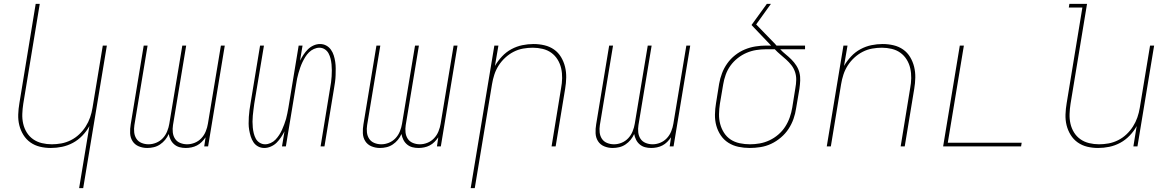

<svg xmlns="http://www.w3.org/2000/svg" viewBox="-20 -755 6040 990"><path d="M388 215 441 -105Q427 -79 405 -56Q383 -33 356 -18.5Q329 -4 300 2Q271 8 242 8Q213 8 186 1.5Q159 -5 137 -20.5Q115 -36 100.5 -59.5Q86 -83 79.5 -109.5Q73 -136 74 -165Q75 -194 80 -223L164 -735H185L100 -220Q96 -194 95 -168Q94 -142 99.5 -117.5Q105 -93 118 -72Q131 -51 151 -37Q171 -23 196 -17Q221 -11 247 -11Q271 -11 296 -15.5Q321 -20 345 -32Q369 -44 388.5 -62.5Q408 -81 422 -103Q436 -125 444.5 -149.5Q453 -174 457 -199L510 -520H531L409 215Z M739 8Q716 8 695.5 -0.5Q675 -9 663.5 -27Q652 -45 651 -68Q650 -91 654 -114L721 -520H741L673 -110Q670 -91 672 -72.5Q674 -54 683.5 -39.5Q693 -25 710 -18Q727 -11 746 -11Q766 -11 785.5 -19Q805 -27 819.5 -42.5Q834 -58 842 -78Q850 -98 853 -117L920 -520H940L872 -110Q869 -91 871 -72.5Q873 -54 882.5 -39.5Q892 -25 909 -18Q926 -11 945 -11Q965 -11 984.5 -19Q1004 -27 1018.5 -42.5Q1033 -58 1041 -78Q1049 -98 1052 -117L1119 -520H1139L1053 0H1033L1040 -47Q1031 -34 1020 -23Q1009 -12 995.5 -5Q982 2 967 5Q952 8 938 8Q921 8 906 4Q891 0 879 -10Q867 -20 860 -34Q853 -48 850 -64Q843 -48 831.5 -34Q820 -20 805 -10Q790 0 773 4Q756 8 739 8Z M1343 8Q1325 8 1310.5 0Q1296 -8 1287 -21.5Q1278 -35 1273 -51Q1268 -67 1265 -84Q1262 -101 1262 -118Q1262 -135 1263 -152.5Q1264 -170 1266.5 -188Q1269 -206 1272 -223L1321 -520H1341L1291 -220Q1289 -205 1287 -189.5Q1285 -174 1283.5 -158.5Q1282 -143 1282 -127.5Q1282 -112 1283.5 -97Q1285 -82 1288.5 -67.5Q1292 -53 1299 -40Q1306 -27 1319 -19Q1332 -11 1347 -11Q1361 -11 1375.5 -17.5Q1390 -24 1400.5 -35Q1411 -46 1419.5 -59Q1428 -72 1434 -85.5Q1440 -99 1445.5 -113.5Q1451 -128 1455 -142Q1459 -156 1461.5 -170Q1464 -184 1467 -199L1520 -520H1540L1527 -442Q1535 -458 1545 -473Q1555 -488 1567.5 -500.5Q1580 -513 1596.5 -520.5Q1613 -528 1630 -528Q1648 -528 1662.5 -520Q1677 -512 1686.5 -498.5Q1696 -485 1701 -469Q1706 -453 1708.5 -436Q1711 -419 1711 -402Q1711 -385 1710.5 -367.5Q1710 -350 1707.5 -332Q1705 -314 1702 -297L1653 0H1633L1682 -300Q1685 -315 1687 -330.5Q1689 -346 1690 -361.5Q1691 -377 1691 -392.5Q1691 -408 1689.5 -423Q1688 -438 1684.5 -452.5Q1681 -467 1674 -480Q1667 -493 1654.5 -501Q1642 -509 1627 -509Q1613 -509 1598.5 -502.5Q1584 -496 1573 -485Q1562 -474 1554 -461Q1546 -448 1539.5 -434.5Q1533 -421 1528 -406.5Q1523 -392 1519 -378Q1515 -364 1512 -350Q1509 -336 1507 -321L1454 0H1434L1447 -78Q1439 -62 1429 -47Q1419 -32 1406.5 -19.5Q1394 -7 1377 0.5Q1360 8 1343 8Z M1939 8Q1916 8 1895.5 -0.5Q1875 -9 1863.5 -27Q1852 -45 1851 -68Q1850 -91 1854 -114L1921 -520H1941L1873 -110Q1870 -91 1872 -72.5Q1874 -54 1883.5 -39.5Q1893 -25 1910 -18Q1927 -11 1946 -11Q1966 -11 1985.5 -19Q2005 -27 2019.5 -42.5Q2034 -58 2042 -78Q2050 -98 2053 -117L2120 -520H2140L2072 -110Q2069 -91 2071 -72.5Q2073 -54 2082.5 -39.5Q2092 -25 2109 -18Q2126 -11 2145 -11Q2165 -11 2184.5 -19Q2204 -27 2218.5 -42.5Q2233 -58 2241 -78Q2249 -98 2252 -117L2319 -520H2339L2253 0H2233L2240 -47Q2231 -34 2220 -23Q2209 -12 2195.5 -5Q2182 2 2167 5Q2152 8 2138 8Q2121 8 2106 4Q2091 0 2079 -10Q2067 -20 2060 -34Q2053 -48 2050 -64Q2043 -48 2031.5 -34Q2020 -20 2005 -10Q1990 0 1973 4Q1956 8 1939 8Z M2407 215 2529 -520H2550L2532 -415Q2547 -441 2568.5 -464Q2590 -487 2617 -501.5Q2644 -516 2673 -522Q2702 -528 2731 -528Q2760 -528 2787.5 -521.5Q2815 -515 2837 -499.5Q2859 -484 2873 -460.5Q2887 -437 2893.5 -410.5Q2900 -384 2899.5 -355Q2899 -326 2894 -297L2845 0H2824L2873 -300Q2878 -326 2878.5 -352Q2879 -378 2873.5 -402.5Q2868 -427 2855 -448Q2842 -469 2822.5 -483Q2803 -497 2778 -503Q2753 -509 2727 -509Q2703 -509 2677.5 -504.5Q2652 -500 2628.5 -488Q2605 -476 2585 -457.5Q2565 -439 2551 -417Q2537 -395 2529 -370.5Q2521 -346 2517 -321L2428 215Z M3139 8Q3116 8 3095.5 -0.5Q3075 -9 3063.5 -27Q3052 -45 3051 -68Q3050 -91 3054 -114L3121 -520H3141L3073 -110Q3070 -91 3072 -72.5Q3074 -54 3083.5 -39.5Q3093 -25 3110 -18Q3127 -11 3146 -11Q3166 -11 3185.5 -19Q3205 -27 3219.5 -42.5Q3234 -58 3242 -78Q3250 -98 3253 -117L3320 -520H3340L3272 -110Q3269 -91 3271 -72.5Q3273 -54 3282.5 -39.5Q3292 -25 3309 -18Q3326 -11 3345 -11Q3365 -11 3384.5 -19Q3404 -27 3418.5 -42.5Q3433 -58 3441 -78Q3449 -98 3452 -117L3519 -520H3539L3453 0H3433L3440 -47Q3431 -34 3420 -23Q3409 -12 3395.5 -5Q3382 2 3367 5Q3352 8 3338 8Q3321 8 3306 4Q3291 0 3279 -10Q3267 -20 3260 -34Q3253 -48 3250 -64Q3243 -48 3231.5 -34Q3220 -20 3205 -10Q3190 0 3173 4Q3156 8 3139 8Z M3846 8Q3816 8 3787.5 2Q3759 -4 3735.5 -19Q3712 -34 3696.5 -57Q3681 -80 3673.5 -107Q3666 -134 3666.5 -164Q3667 -194 3672 -223L3688 -323Q3693 -351 3703 -377.5Q3713 -404 3730 -428Q3747 -452 3770.5 -470.5Q3794 -489 3820.5 -500Q3847 -511 3875 -515.5Q3903 -520 3930 -520H3956L3855 -626L3934 -735H3955L3879 -629L3978 -527Q3979 -525 3980.5 -523.5Q3982 -522 3984 -520H4131V-501H4003Q4016 -487 4031.5 -474.5Q4047 -462 4061 -448Q4075 -434 4086 -417Q4097 -400 4102 -380.5Q4107 -361 4106 -339.5Q4105 -318 4102 -297L4085 -197Q4081 -169 4071.5 -142Q4062 -115 4046 -90.5Q4030 -66 4006.5 -46Q3983 -26 3956.5 -13.5Q3930 -1 3901.5 3.5Q3873 8 3846 8ZM3847 -11Q3872 -11 3897.5 -15.5Q3923 -20 3947.5 -31.5Q3972 -43 3993 -61Q4014 -79 4028.5 -101.5Q4043 -124 4052 -149.5Q4061 -175 4065 -200L4081 -300Q4085 -321 4085.5 -342.5Q4086 -364 4079.5 -383.5Q4073 -403 4061 -418.5Q4049 -434 4034 -447.5Q4019 -461 4003.5 -474Q3988 -487 3975 -501H3930Q3905 -501 3879.5 -497Q3854 -493 3829.5 -482.5Q3805 -472 3783.5 -455Q3762 -438 3746.5 -416.5Q3731 -395 3722 -370Q3713 -345 3709 -320L3692 -220Q3688 -194 3687.5 -167Q3687 -140 3693.5 -115.5Q3700 -91 3713.5 -70Q3727 -49 3747.5 -35.5Q3768 -22 3794 -16.5Q3820 -11 3847 -11Z M4243 0 4329 -520H4350L4332 -415Q4347 -441 4368.5 -464Q4390 -487 4417 -501.5Q4444 -516 4473 -522Q4502 -528 4531 -528Q4560 -528 4587.5 -521.5Q4615 -515 4637 -499.5Q4659 -484 4673 -460.5Q4687 -437 4693.5 -410.5Q4700 -384 4699.5 -355Q4699 -326 4694 -297L4645 0H4624L4673 -300Q4678 -326 4678.5 -352Q4679 -378 4673.5 -402.5Q4668 -427 4655 -448Q4642 -469 4622.5 -483Q4603 -497 4578 -503Q4553 -509 4527 -509Q4503 -509 4477.5 -504.5Q4452 -500 4428.5 -488Q4405 -476 4385 -457.5Q4365 -439 4351 -417Q4337 -395 4329 -370.5Q4321 -346 4317 -321L4264 0Z M4843 0 4929 -520H4950L4867 -19H5248L5245 0Z M5642 8Q5613 8 5586 1.5Q5559 -5 5537 -20.5Q5515 -36 5500.5 -59.5Q5486 -83 5479.5 -109.5Q5473 -136 5474 -165Q5475 -194 5480 -223L5561 -716H5491L5494 -735H5585L5500 -220Q5496 -194 5495 -168Q5494 -142 5499.5 -117.5Q5505 -93 5518 -72Q5531 -51 5551 -37Q5571 -23 5596 -17Q5621 -11 5647 -11Q5671 -11 5696 -15.5Q5721 -20 5745 -32Q5769 -44 5788.5 -62.5Q5808 -81 5822 -103Q5836 -125 5844.5 -149.5Q5853 -174 5857 -199L5910 -520H5931L5845 0H5824L5841 -105Q5827 -79 5805 -56Q5783 -33 5756 -18.5Q5729 -4 5700 2Q5671 8 5642 8Z"/></svg>

Font: Iosevka Thin Extended Oblique
Style: Regular
Weight: 100
Width: 7
Italic angle: -9°
Monospace: yes
Designer: Belleve Invis
Foundry: Belleve Invis
Version: Version 32.5.0; ttfautohint (v1.8.4)